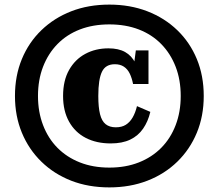

<svg xmlns="http://www.w3.org/2000/svg" viewBox="-20 -772 950 834"><path d="M479 -493Q459 -493 445 -485Q431 -477 423 -460.5Q415 -444 411 -418Q407 -392 407 -355Q407 -306 414.5 -276Q422 -246 439 -232.5Q456 -219 483 -219Q509 -219 526.5 -230Q544 -241 556 -261.5Q568 -282 575 -311L633 -286Q623 -244 601.5 -213Q580 -182 545.5 -165.5Q511 -149 461 -149Q399 -149 352.5 -173Q306 -197 280 -243.5Q254 -290 254 -355Q254 -422 280 -468Q306 -514 350.5 -538Q395 -562 451 -562Q495 -562 523.5 -546Q552 -530 568 -498Q584 -466 590 -419L556 -446L570 -553H625V-407H558Q553 -433 543.5 -452.5Q534 -472 518 -482.5Q502 -493 479 -493ZM145 -355Q145 -286 167 -228.5Q189 -171 229.5 -130Q270 -89 327 -66.5Q384 -44 455 -44Q526 -44 583 -66.5Q640 -89 680.5 -130Q721 -171 743 -228.5Q765 -286 765 -355Q765 -425 743 -482Q721 -539 680.5 -580.5Q640 -622 583 -644Q526 -666 455 -666Q384 -666 327 -644Q270 -622 229.5 -580.5Q189 -539 167 -482Q145 -425 145 -355ZM45 -355Q45 -443 75 -515.5Q105 -588 160 -641Q215 -694 289.5 -723Q364 -752 455 -752Q545 -752 620 -723Q695 -694 750 -641Q805 -588 835 -515.5Q865 -443 865 -355Q865 -268 835 -195.5Q805 -123 750 -69.5Q695 -16 620 13Q545 42 455 42Q364 42 289.5 13Q215 -16 160 -69.5Q105 -123 75 -195.5Q45 -268 45 -355Z"/></svg>

Font: Roboto Serif 20pt Black
Style: Italic
Weight: 900
Italic angle: -10°
Version: Version 1.008